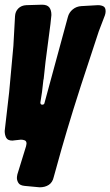

<svg xmlns="http://www.w3.org/2000/svg" viewBox="-21 -591 470 818"><path d="M396 -569Q410 -569 419.5 -564Q429 -559 429 -543Q429 -535 426 -526L400 -458L324 -227L291 -123Q262 -29 241 44.5Q220 118 208 163Q203 186 187 196.5Q171 207 148 207L84 201Q64 199 57.5 188.5Q51 178 51 167Q51 162 53 152L90 32Q92 24 92 21Q92 10 84.5 7Q77 4 68 4L40 7Q37 8 32 8Q12 8 5.5 -4Q-1 -16 -1 -33L18 -198L36 -395L43 -522Q44 -542 57 -555Q70 -568 91 -569L158 -571Q180 -571 189 -559.5Q198 -548 198 -527L194 -489L173 -328L165 -254L164 -251L158 -199L151 -154Q151 -145 159 -145Q168 -145 169 -154L268 -518Q273 -538 289 -551Q305 -564 326 -565Z"/></svg>

Font: Bangerz 2
Style: Regular
Weight: 400
Designer: vernon adams
Foundry: Vernon Adams
Version: Version 2.10;December 28, 2023;FontCreator 13.0.0.2683 64-bi